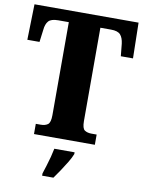

<svg xmlns="http://www.w3.org/2000/svg" viewBox="-100 -782 803 1072"><g transform="rotate(10 301.5 -246.5)"><path d="M130 0V-58H158Q183 -58 198 -69Q213 -80 213 -122V-649H153Q113 -649 98 -632Q83 -615 80 -582L71 -512H2L7 -714H597L601 -512H532L525 -582Q521 -615 506 -632Q491 -649 452 -649H392V-120Q392 -78 407 -68Q422 -58 446 -58H475V0ZM215 208Q221 189 229.5 162.5Q238 136 245 109Q252 82 256 61H371V71Q363 92 347 118.5Q331 145 313 172Q295 199 279 221H215Z"/></g></svg>

Font: Noto Serif Lao Condensed Black
Style: Regular
Weight: 900
Width: 3
Designer: Monotype Design Team
Foundry: Monotype Imaging Inc.
Version: Version 2.003; ttfautohint (v1.8.4.7-5d5b)